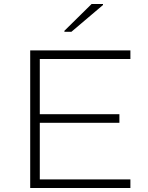

<svg xmlns="http://www.w3.org/2000/svg" viewBox="-20 -940 740 960"><path d="M131 0V-688H632V-645H179V-369H577V-326H179V-43H632V0ZM302 -781V-786L438 -920H495V-915L337 -781Z"/></svg>

Font: Saira Expanded ExtraLight
Style: Regular
Weight: 250
Width: 7
Designer: Hector Gatti with collaboration of the Omnibus-Type team
Foundry: Omnibus-Type
Version: Version 1.101